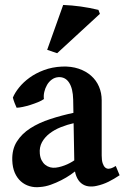

<svg xmlns="http://www.w3.org/2000/svg" viewBox="-20 -752 505 779"><path d="M385.3 -695.8 211.9 -536.1 171.4 -549.8 236.3 -731.9Q272 -730.5 307.4 -725.6Q342.8 -720.7 379.4 -711.9ZM32.2 -356Q40.5 -376 57.6 -397.2Q74.7 -418.5 99.9 -436.8Q125 -455.1 158.2 -467.5Q191.4 -480 231.4 -481.9Q269 -483.4 298.8 -473.4Q328.6 -463.4 349.6 -444.8Q370.6 -426.3 381.6 -400.6Q392.6 -375 392.6 -345.2V-121.1Q392.6 -101.6 396.5 -89.8Q400.4 -78.1 406.7 -72.5Q413.1 -66.9 421.6 -67.4Q430.2 -67.9 439.5 -72.8L449.7 -78.6L465.3 -41Q442.9 -25.9 420.2 -14.6Q397.5 -3.4 372.6 2Q354.5 6.3 338.1 3.9Q321.8 1.5 309.3 -8.8Q296.9 -19 289.6 -37.4Q282.2 -55.7 281.7 -82.5L276.9 -348.1Q275.9 -392.6 260.5 -416.5Q245.1 -440.4 217.3 -439Q202.1 -438 190.2 -429.2Q178.2 -420.4 170.7 -407.2Q163.1 -394 159.7 -378.9Q156.2 -363.8 158.2 -350.1Q149.4 -343.8 134.5 -337.6Q119.6 -331.5 103.5 -326.4Q87.4 -321.3 72 -318.1Q56.6 -314.9 47.4 -314.9Q43.9 -321.8 39.3 -334Q34.7 -346.2 32.2 -356ZM281.7 -252.9Q253.4 -246.6 227.1 -236.1Q200.7 -225.6 180.9 -210.2Q161.1 -194.8 150.1 -174.6Q139.2 -154.3 141.6 -128.4Q143.1 -112.8 148.9 -101.6Q154.8 -90.3 163.6 -83.3Q172.4 -76.2 183.6 -73.2Q194.8 -70.3 206.5 -71.8Q218.3 -73.2 230.2 -76.9Q242.2 -80.6 252.9 -85.4Q263.7 -90.3 272.9 -95.9Q282.2 -101.6 289.1 -106.4L295.9 -64.9Q283.7 -55.2 266.4 -43.2Q249 -31.2 228.5 -20.8Q208 -10.3 185.8 -2.4Q163.6 5.4 142.1 6.8Q120.1 9.3 100.1 3.4Q80.1 -2.4 64.7 -16.1Q49.3 -29.8 40 -51Q30.8 -72.3 29.8 -101.1Q28.3 -145.5 48.1 -177.2Q67.9 -209 102.8 -231.4Q137.7 -253.9 184.1 -269Q230.5 -284.2 281.7 -294.9Z"/></svg>

Font: Varendra
Style: Regular
Weight: 700
Designer: Jacob Thomas
Foundry: Bangla Type Foundry
Version: Version 1.008